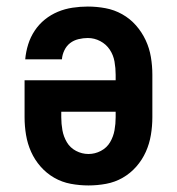

<svg xmlns="http://www.w3.org/2000/svg" viewBox="-20 -558 540 586"><path d="M250 8Q223 8 196 3Q169 -2 145.5 -15.5Q122 -29 104 -49.5Q86 -70 75 -94.5Q64 -119 59.5 -146Q55 -173 55 -200V-313H333V-330Q333 -350 329.5 -370Q326 -390 315 -406.5Q304 -423 286 -432.5Q268 -442 248 -442Q234 -442 219.5 -438.5Q205 -435 194 -426.5Q183 -418 176.5 -404.5Q170 -391 169 -377H57Q59 -400 66 -422.5Q73 -445 86 -464.5Q99 -484 117 -498.5Q135 -513 156.5 -522Q178 -531 201.5 -534.5Q225 -538 248 -538Q275 -538 302 -533Q329 -528 353 -514.5Q377 -501 395 -480.5Q413 -460 424.5 -435.5Q436 -411 440.5 -384Q445 -357 445 -330V-200Q445 -173 440.5 -146Q436 -119 425 -94.5Q414 -70 396 -49.5Q378 -29 354.5 -15.5Q331 -2 304 3Q277 8 250 8ZM250 -88Q270 -88 288 -97.5Q306 -107 316 -124Q326 -141 329.5 -160.5Q333 -180 333 -200V-217H167V-200Q167 -180 170.5 -160.5Q174 -141 184 -124Q194 -107 212 -97.5Q230 -88 250 -88Z"/></svg>

Font: Iosevka Slab
Style: Bold
Weight: 700
Monospace: yes
Designer: Belleve Invis
Foundry: Belleve Invis
Version: Version 11.1.1; ttfautohint (v1.8.3)